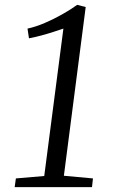

<svg xmlns="http://www.w3.org/2000/svg" viewBox="-20 -772 474 792"><path d="M45.5 -36 162.5 -46 241.5 -654Q223.5 -648 200.5 -640.5Q177.5 -633 151.8 -626Q126 -619 99.5 -614L93.5 -654Q128 -661.5 165.2 -677.5Q202.5 -693.5 237.2 -713.2Q272 -733 298.5 -752L333.5 -743L243.5 -47L363.5 -36L359.5 0H40.5Z"/></svg>

Font: Merriweather Light
Style: Italic
Weight: 300
Italic angle: -7.8°
Designer: Eben Sorkin
Foundry: Eben Sorkin
Version: Version 2.101